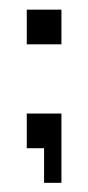

<svg xmlns="http://www.w3.org/2000/svg" viewBox="-20 -350 186 406"><path d="M36.6 -256.3V-329.6H109.9V-256.3ZM36.6 -36.6V-109.9H109.9V36.6H73.2V-36.6Z"/></svg>

Font: BabelStone Khitan Seal Glyphs
Style: Regular
Weight: 400
Designer: Andrew West
Foundry: BabelStone
Version: Version 1.004